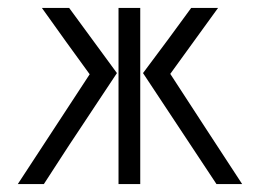

<svg xmlns="http://www.w3.org/2000/svg" viewBox="-20 -468 648 486"><path d="M155 -448 276 -283Q253 -249 228.5 -211.5Q204 -174 179.5 -137.5Q155 -101 132.5 -66Q110 -31 91 -2H25L207 -280Q180 -317 147.5 -362Q115 -407 86 -448ZM342 -283Q373 -324 406.5 -369.5Q440 -415 464 -448H532L411 -281Q455 -213 501.5 -142Q548 -71 593 -2H528ZM335 -448V-2H280V-448Z"/></svg>

Font: Fundamental  Brigade Scvhlank
Style: Regular
Weight: 100
Designer: Peter Wiegel, original typeface by Arno Drescher 1935
Foundry: Peter Wiegel
Version: Version 0.000 2012 initial release